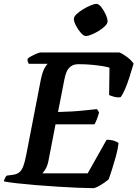

<svg xmlns="http://www.w3.org/2000/svg" viewBox="-30 -976 713 996"><path d="M453 0Q423 0 375 -2Q327 -4 271 -7.5Q215 -11 160 -15.5Q105 -20 60 -25Q15 -30 -10 -35Q-8 -44 -3.5 -53Q1 -62 5 -65L36 -69Q58 -72 70.5 -82.5Q83 -93 91 -114.5Q99 -136 106 -172L182 -564Q191 -606 202 -624Q213 -642 217 -645H119Q117 -649 114.5 -655.5Q112 -662 113 -671Q120 -678 134 -685.5Q148 -693 162 -698.5Q176 -704 181 -704H589Q607 -697 629 -680.5Q651 -664 663 -646Q652 -608 640.5 -572.5Q629 -537 617.5 -511Q606 -485 596 -472Q580 -469 562 -474Q544 -479 536 -483L538 -625Q526 -629 502 -633Q478 -637 446 -640Q414 -643 377 -643Q353 -643 338 -632Q323 -621 315.5 -603.5Q308 -586 304 -564L271 -395Q312 -396 345.5 -398Q379 -400 410.5 -403.5Q442 -407 473 -410L484 -393Q478 -371 471.5 -355Q465 -339 460 -331H258L222 -145Q217 -118 207.5 -101.5Q198 -85 190 -77H425L523 -251Q546 -251 563.5 -245Q581 -239 585 -233Q581 -200 571 -164Q561 -128 551 -97Q541 -66 534 -46Q525 -38 509 -27Q493 -16 477.5 -8Q462 0 453 0ZM416 -789Q404 -789 389.5 -805.5Q375 -822 364 -843Q353 -864 353 -878Q353 -889 367 -902.5Q381 -916 401 -928Q421 -940 440.5 -948Q460 -956 470 -956Q482 -956 495.5 -939Q509 -922 518.5 -900.5Q528 -879 528 -865Q528 -854 514.5 -840.5Q501 -827 482 -815.5Q463 -804 444.5 -796.5Q426 -789 416 -789Z"/></svg>

Font: Texturina Medium 12pt
Style: Bold Italic
Weight: 700
Italic angle: -11°
Version: Version 1.002